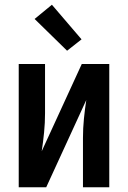

<svg xmlns="http://www.w3.org/2000/svg" viewBox="-20 -790 540 810"><path d="M59 0V-520H170V-312Q170 -272 166 -231.5Q162 -191 156 -152L325 -520H441V0H330V-208Q330 -248 334 -288.5Q338 -329 344 -368L175 0ZM263 -576 126 -710 199 -770 324 -624Z"/></svg>

Font: Iosevka Fixed
Style: Bold
Weight: 700
Monospace: yes
Designer: Belleve Invis
Foundry: Belleve Invis
Version: Version 32.3.0